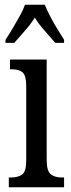

<svg xmlns="http://www.w3.org/2000/svg" viewBox="-20 -786 300 806"><path d="M17 0V-41H27Q56 -41 73 -53.5Q90 -66 90 -110V-425Q90 -469 75 -482Q60 -495 32 -495H22V-536H176V-115Q176 -68 193 -54.5Q210 -41 239 -41H249V0ZM3 -619Q16 -638 31.5 -664Q47 -690 62 -717Q77 -744 85 -766H168Q177 -744 191 -717Q205 -690 221 -664Q237 -638 249 -619V-606H212Q191 -631 167.5 -657Q144 -683 126 -712Q108 -683 84.5 -657Q61 -631 40 -606H3Z"/></svg>

Font: Noto Serif Thai ExtraCondensed
Style: Regular
Weight: 400
Width: 2
Designer: Monotype Design Team
Foundry: Monotype Imaging Inc.
Version: Version 2.002; ttfautohint (v1.8.4.7-5d5b)